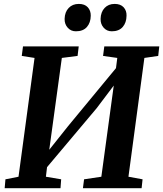

<svg xmlns="http://www.w3.org/2000/svg" viewBox="-20 -986 854 1006"><path d="M4.5 0 8.5 -46.5 77 -60 161 -682.5 94 -693 100.5 -743H392.5L386.5 -693L304 -682.5L230.5 -146L204 -158.5L337 -325.5L624.5 -673.5L580 -568.5L594.5 -682.5L520 -693L526.5 -743H814.5L809 -693L736.5 -682.5L653 -60L727 -46.5L722 0H414.5L420.5 -46.5L511 -60L583.5 -592.5L609.5 -582L486 -418.5L188.5 -65L229.5 -135.5L220.5 -60L300.5 -46.5L297 0ZM377.5 -822Q351.5 -822 334.8 -840.8Q318 -859.5 318.5 -887Q319.5 -923 339.8 -944.2Q360 -965.5 393 -965.5Q424 -965.5 440 -947.8Q456 -930 455.5 -903.5Q455 -867 435.2 -844.5Q415.5 -822 377.5 -822ZM565.5 -822Q540 -822 523.2 -840.8Q506.5 -859.5 507 -887Q508 -923 528 -944.2Q548 -965.5 581 -965.5Q611.5 -965.5 627.8 -947.8Q644 -930 643 -903.5Q642.5 -867 622.8 -844.5Q603 -822 565.5 -822Z"/></svg>

Font: Merriweather
Style: Bold Italic
Weight: 700
Italic angle: -7.8°
Version: Version 2.101